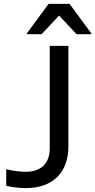

<svg xmlns="http://www.w3.org/2000/svg" viewBox="-20 -956 490 988"><path d="M118 -780H194L284 -876L374 -780H450V-784L338 -936H230L118 -784ZM12 -84V0C36 6 76 12 112 12C256 12 332 -72 332 -204V-720H236V-192C236 -116 192 -72 112 -72C84 -72 36 -78 20 -84Z"/></svg>

Font: Kufam Arabic Latin Roman Normal
Style: Regular
Weight: 400
Designer: Wael Morcos & Artur Schmal
Version: Version 1.200;PS 001.200;hotconv 1.0.88;makeotf.lib2.5.64775